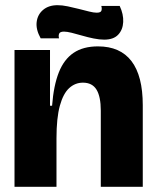

<svg xmlns="http://www.w3.org/2000/svg" viewBox="-20 -721 602 741"><path d="M36 0V-299V-528H173V-313H181Q187 -391 207 -441.5Q227 -492 264 -517Q301 -542 358 -542Q444 -542 487.5 -485Q531 -428 531 -315V0H369V-294Q369 -348 352.5 -375Q336 -402 300 -402Q270 -402 247 -381Q224 -360 211 -313Q198 -266 198 -187V0ZM382 -568Q364 -568 341.5 -572.5Q319 -577 297 -583.5Q275 -590 256.5 -594.5Q238 -599 227 -599Q211 -599 208 -590.5Q205 -582 208 -573H137Q118 -607 121.5 -636Q125 -665 146.5 -683Q168 -701 202 -701Q220 -701 241.5 -696.5Q263 -692 284.5 -686.5Q306 -681 324 -676.5Q342 -672 353 -672Q369 -672 371.5 -680Q374 -688 371 -698H442Q457 -666 455.5 -636Q454 -606 436 -587Q418 -568 382 -568Z"/></svg>

Font: Bricolage Grotesque 96pt ExtraBold
Style: Regular
Weight: 800
Designer: Mathieu Triay
Foundry: Atelier Triay
Version: Version 1.001;gftools[0.9.33.dev8+g029e19f]